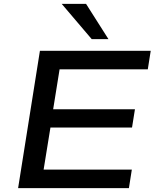

<svg xmlns="http://www.w3.org/2000/svg" viewBox="-20 -966 794 986"><path d="M73 0 185 -705H754L739 -610H286L253 -405H673L658 -311H239L204 -95H657L642 0ZM451 -765 297 -946H422L537 -765Z"/></svg>

Font: Nunito Sans 10pt Expanded SemiBold
Style: Italic
Weight: 600
Width: 7
Italic angle: -9°
Designer: Vernon Adams
Foundry: Vernon Adams
Version: Version 3.101;gftools[0.9.27]